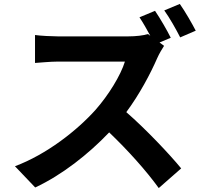

<svg xmlns="http://www.w3.org/2000/svg" viewBox="-20 -887 1040 976"><path d="M894 -867 815 -834C842 -797 875 -738 896 -697L975 -731C957 -766 921 -829 894 -867ZM768 -832 689 -799C707 -772 727 -737 744 -705L732 -714C712 -707 672 -702 629 -702H276C246 -702 185 -705 158 -709V-567C179 -568 234 -574 276 -574H615C593 -503 532 -404 466 -329C372 -224 217 -102 56 -42L159 66C296 2 429 -103 535 -214C629 -124 722 -21 787 69L901 -31C842 -103 721 -231 622 -317C689 -407 745 -513 779 -591C788 -612 806 -642 814 -654L791 -671L848 -695C831 -730 794 -794 768 -832Z"/></svg>

Font: DAIFUKU Sans JP
Style: Bold
Weight: 700
Designer: Original font ‘Source Han Sans JP’ : Ryoko NISHIZUKA  (kana, bopomofo & ideographs); Paul D. Hunt (Latin, Greek & Cyrill
Foundry: Daifuku
Version: Version 1.001